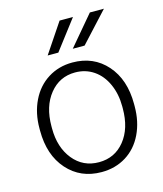

<svg xmlns="http://www.w3.org/2000/svg" viewBox="-113 -834 786 927"><g transform="rotate(-15 280.0 -370.5)"><path d="M43.9 -272Q43.9 -348.1 73.5 -409.2Q103 -470.2 157 -504.2Q210.9 -538.1 279.3 -538.1Q384.8 -538.1 450.2 -464.1Q515.6 -390.1 515.6 -268.1V-255.9Q515.6 -179.2 486.1 -117.9Q456.5 -56.6 402.8 -23.4Q349.1 9.8 280.3 9.8Q175.3 9.8 109.6 -64.2Q43.9 -138.2 43.9 -260.3ZM102.5 -255.9Q102.5 -161.1 151.6 -100.3Q200.7 -39.6 280.3 -39.6Q359.4 -39.6 408.4 -100.3Q457.5 -161.1 457.5 -260.7V-272Q457.5 -332.5 435.1 -382.8Q412.6 -433.1 372.1 -460.7Q331.5 -488.3 279.3 -488.3Q201.2 -488.3 151.9 -427Q102.5 -365.7 102.5 -266.6ZM423.8 -749.5H494.1L357.9 -601.6H298.8ZM272.5 -749.5H339.4L226.6 -601.6H173.3Z"/></g></svg>

Font: SteelSelectRoboto
Style: Regular
Weight: 300
Designer: Google
Version: Version 2.137; 2017